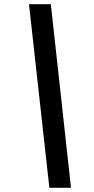

<svg xmlns="http://www.w3.org/2000/svg" viewBox="-20 -791 446 914"><path d="M215 103 118 -771H222L318 103Z"/></svg>

Font: DeepMind Sans Medium
Style: Italic
Weight: 500
Italic angle: -10°
Designer: Jonny Pinhorn / Modifications: Colophon Foundry
Foundry: Colophon Foundry
Version: Version 1.002; ttfautohint (v1.8.2)